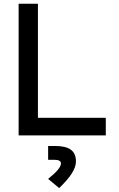

<svg xmlns="http://www.w3.org/2000/svg" viewBox="-20 -713 626 1011"><path d="M78.1 0H537.1V-92.8H179.7V-693.4H78.1ZM291.5 277.3C352.1 219.2 379.9 174.8 379.9 137.2C379.9 81.1 345.2 55.7 270 55.7H233.4V128.4H265.1C289.6 128.4 300.8 134.3 300.8 147.5C300.8 166.5 279.8 191.9 233.4 229Z"/></svg>

Font: Cascadia Mono NF
Style: Regular
Weight: 400
Monospace: yes
Designer: Aaron Bell
Foundry: Saja Typeworks
Version: Version 2404.023